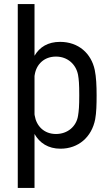

<svg xmlns="http://www.w3.org/2000/svg" viewBox="-20 -720 542 940"><path d="M276 8C364 8 429 -49 446 -136C452 -169 453 -209 453 -253C453 -300 451 -343 444 -377C427 -458 365 -515 274 -515C215 -515 174 -490 149 -447V-700H67V200H149V-64C174 -20 216 8 276 8ZM149 -160V-348C149 -350 150 -352 150 -354C158 -405 196 -443 254 -443C311 -443 352 -405 362 -354C366 -331 368 -310 368 -254C368 -198 366 -178 362 -153C354 -101 311 -64 254 -64C195 -64 158 -104 150 -154C150 -156 149 -158 149 -160Z"/></svg>

Font: Vanilla Cream Book
Style: Regular
Weight: 400
Designer: Jeremy Tribby, Jinavaṁso
Foundry: Tribby Type
Version: Version 1.422;Glyphs 3.1.2 (3151)